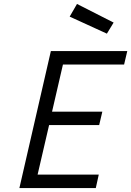

<svg xmlns="http://www.w3.org/2000/svg" viewBox="-20 -950 663 970"><path d="M369 -930 554 -836 520 -780 332 -866ZM78 0 237 -692H623L607 -624H298L243 -386H497L481 -318H228L170 -68H479L464 0Z"/></svg>

Font: TitilliumWebItalic
Style: Italic
Weight: 400
Italic angle: -13°
Version: Version 1.001;PS 57.000;hotconv 1.0.70;makeotf.lib2.5.55311